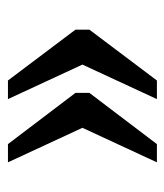

<svg xmlns="http://www.w3.org/2000/svg" viewBox="15 -518 424 495"><g transform="rotate(-90 227.5 -270.0)"><path d="M220 -78H268L399 -252V-288L268 -462H220L309 -270ZM57 -78H104L236 -252V-288L104 -462H57L146 -270Z"/></g></svg>

Font: Noto Serif Georgian Condensed Medium
Style: Regular
Weight: 500
Width: 3
Designer: Monotype Design Team, Akaki Razmadze
Foundry: Google LLC
Version: Version 2.003